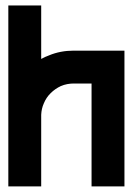

<svg xmlns="http://www.w3.org/2000/svg" viewBox="-20 -667 475 687"><path d="M425.3 -485.8V0H307.6V-368.2H243.7Q220.2 -368.2 198.2 -359.4Q176.8 -349.1 161.6 -334Q145.5 -318.4 136.7 -296.9Q128.4 -278.3 127.4 -256.3V0H9.8V-647.5H127.4V-456.1Q141.6 -463.9 155.3 -468.8Q195.8 -485.8 243.7 -485.8Z"/></svg>

Font: Sangha Kali
Style: Regular
Weight: 400
Designer: Seslavinskaya Anna
Foundry: Popkern
Version: Version 2.000;PS 002.000;hotconv 1.0.88;makeotf.lib2.5.64775